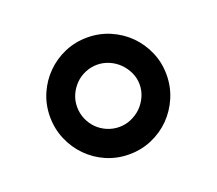

<svg xmlns="http://www.w3.org/2000/svg" viewBox="-71 -714 606 537"><g transform="rotate(-20 232.0 -446.0)"><path d="M231.9 -272Q195.8 -272 164.3 -285.6Q132.8 -299.3 109.4 -323Q85.9 -346.7 72.3 -378.4Q58.6 -410.2 58.6 -446.3Q58.6 -482.4 72.3 -513.9Q85.9 -545.4 109.4 -568.8Q132.8 -592.3 164.3 -606Q195.8 -619.6 231.9 -619.6Q267.6 -619.6 299.3 -606Q331.1 -592.3 354.5 -568.8Q377.9 -545.4 391.6 -513.9Q405.3 -482.4 405.3 -446.3Q405.3 -410.2 391.6 -378.4Q377.9 -346.7 354.5 -323Q331.1 -299.3 299.3 -285.6Q267.6 -272 231.9 -272ZM231.9 -353.5Q250 -353.5 267.1 -360.8Q284.2 -368.2 296.9 -380.6Q309.6 -393.1 317.4 -410.2Q325.2 -427.2 325.2 -446.3Q325.2 -465.3 317.4 -481.9Q309.6 -498.5 296.9 -511.2Q284.2 -523.9 267.1 -531.2Q250 -538.6 231.9 -538.6Q212.9 -538.6 195.8 -531.2Q178.7 -523.9 166.3 -511.2Q153.8 -498.5 146.5 -481.9Q139.2 -465.3 139.2 -446.3Q139.2 -427.2 146.5 -410.2Q153.8 -393.1 166.3 -380.6Q178.7 -368.2 195.8 -360.8Q212.9 -353.5 231.9 -353.5Z"/></g></svg>

Font: Atomic Age
Style: Regular
Weight: 400
Version: Version 1.007; ttfautohint (v1.4.1) -l 6 -r 46 -G 0 -x 0 -H 